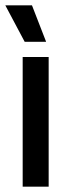

<svg xmlns="http://www.w3.org/2000/svg" viewBox="-22 -704 266 724"><path d="M63.5 0V-489H161.5V0ZM98.5 -684 151.5 -547.5V-546.5H71L-1.5 -683V-684Z"/></svg>

Font: Anek Bangla Medium Medium
Style: Regular
Weight: 500
Version: Version 1.003